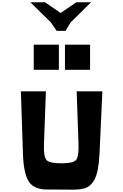

<svg xmlns="http://www.w3.org/2000/svg" viewBox="-20 -1646 1074 1673"><path d="M474 -1377 423 -1451 245 -1626H373L508 -1533L645 -1626H773L596 -1451L551 -1377ZM274 -1038V-1257H493V-1038ZM546 -1038V-1257H765V-1038ZM180 -304 162 -850H380L363 -391Q359 -281 385 -252Q411 -223 515 -223Q617 -223 642.5 -252Q668 -281 664 -391L648 -850H872L847 -304Q843 -227 832.5 -172Q822 -117 804.5 -83.5Q787 -50 763 -30Q739 -10 709 -3Q679 4 642.5 6Q606 8 563 6Q532 6 515 6Q381 6 372 5Q277 -1 236 -57Q186 -125 180 -304Z"/></svg>

Font: OpenDyslexic
Style: Bold
Weight: 800
Designer: Abbie Gonzalez
Version: Version 0.920;hotconv 1.0.109;makeotfexe 2.5.65596